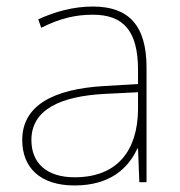

<svg xmlns="http://www.w3.org/2000/svg" viewBox="-20 -557 551 587"><path d="M264 -537C205 -537 150 -522 97 -498L106 -472C163 -501 211 -512 264 -512C357 -512 402 -463 402 -343V-300L299 -294C142 -285 48 -234 48 -129C48 -45 102 10 208 10C316 10 372 -42 400 -103H402L406 0H428V-350C428 -480 373 -537 264 -537ZM301 -270 402 -275V-220C400 -99 341 -15 208 -15C123 -15 76 -58 76 -129C76 -222 165 -263 301 -270Z"/></svg>

Font: Noto Sans Telugu Thin
Style: Regular
Weight: 100
Designer: Jelle Bosma - Monotype Design Team
Foundry: Monotype Imaging Inc.
Version: Version 2.005